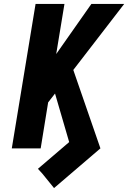

<svg xmlns="http://www.w3.org/2000/svg" viewBox="-20 -755 652 977"><path d="M255 202 195 128 173 104 332 -32 260 -279 225 -234 187 0H40L161 -735H308L266 -480L445 -735H612L353 -399L491 0Z"/></svg>

Font: Iosevka Aile Heavy
Style: Italic
Weight: 900
Italic angle: -9°
Designer: Belleve Invis
Foundry: Belleve Invis
Version: Version 31.1.0; ttfautohint (v1.8.4)